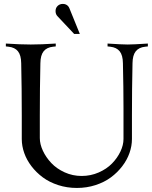

<svg xmlns="http://www.w3.org/2000/svg" viewBox="-20 -954 772 977"><path d="M651.4 -366.2V-246.6Q651.4 -210.9 638.9 -175.5Q626.5 -140.1 602.1 -108.2Q577.6 -76.2 544.4 -51.5Q511.2 -26.9 466.3 -12.2Q421.4 2.4 371.1 2.4Q320.8 2.4 275.9 -12.2Q231 -26.9 197.8 -51.5Q164.6 -76.2 140.1 -108.2Q115.7 -140.1 103.3 -175.5Q90.8 -210.9 90.8 -246.6V-366.2Q90.8 -505.4 87.9 -632.3Q87.4 -672.9 71.5 -692.9Q55.7 -712.9 23.4 -716.3L9.8 -717.8V-732.4Q84.5 -727.5 136.7 -727.5Q189 -727.5 263.7 -732.4V-717.8L250 -716.3Q217.8 -712.9 201.9 -692.9Q186 -672.9 185.5 -632.3Q182.6 -505.4 182.6 -366.2V-251.5Q182.6 -220.7 198.2 -187Q213.9 -153.3 241 -124.5Q268.1 -95.7 308.8 -77.1Q349.6 -58.6 395.5 -58.6Q441.4 -58.6 482.2 -76.4Q522.9 -94.2 550 -122.1Q577.1 -149.9 592.8 -182.9Q608.4 -215.8 608.4 -246.6V-403.8Q608.4 -505.4 605.5 -632.3Q605 -672.9 589.1 -692.9Q573.2 -712.9 541 -716.3L527.3 -717.8V-732.4Q602.1 -727.5 629.9 -727.5Q657.7 -727.5 732.4 -732.4V-717.8L718.8 -716.3Q686.5 -712.9 670.7 -692.9Q654.8 -672.9 654.3 -632.3Q651.4 -505.4 651.4 -366.2ZM386.2 -781.2H357.4L272 -872.1Q262.7 -881.8 262.7 -897.9Q262.7 -913.6 273.2 -923.8Q283.7 -934.1 299.8 -934.1Q315.4 -934.1 325.7 -923.8Q330.1 -919.4 333.5 -911.1Z"/></svg>

Font: Flanker
Style: Regular
Weight: 400
Designer: Flanker
Foundry: Flanker
Version: Version 2.027